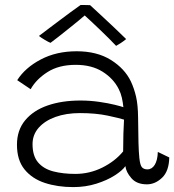

<svg xmlns="http://www.w3.org/2000/svg" viewBox="-20 -733 694 764"><path d="M271.5 11.5Q209 11.5 158.2 -5.2Q107.5 -22 77.5 -59Q47.5 -96 47.5 -157Q47.5 -215 80 -254.2Q112.5 -293.5 169.2 -313.2Q226 -333 300 -333Q337.5 -333 374 -327.8Q410.5 -322.5 436.8 -316Q463 -309.5 471 -306.5Q469 -326 464.8 -344.5Q460.5 -363 452.5 -378.5Q431.5 -420.5 388 -447.8Q344.5 -475 281.5 -475Q214 -475 169 -446.2Q124 -417.5 102 -378L48.5 -414Q80 -463.5 142 -496.2Q204 -529 285 -529Q366 -529 421.2 -494.5Q476.5 -460 501 -408.5Q514 -380.5 521.5 -348Q529 -315.5 529.5 -264Q530 -204.5 531 -166.2Q532 -128 534.5 -104.5Q537.5 -75 545.2 -67Q553 -59 566.5 -59Q584.5 -59 595.8 -77.2Q607 -95.5 608 -128.5L653.5 -106.5Q652.5 -52 625 -25.8Q597.5 0.5 564.5 0.5Q524 0.5 502.8 -24Q481.5 -48.5 479 -72Q467 -54.5 436.5 -35Q406 -15.5 363.2 -2Q320.5 11.5 271.5 11.5ZM279.5 -41Q336.5 -41 387.2 -66.2Q438 -91.5 470 -130.5Q470 -171 471 -200.8Q472 -230.5 473.5 -257Q457 -262.5 409 -272.8Q361 -283 298 -283Q243.5 -283 201 -267.8Q158.5 -252.5 134 -224.8Q109.5 -197 109.5 -159.5Q109.5 -112.5 131.5 -86.8Q153.5 -61 192 -51Q230.5 -41 279.5 -41ZM338.5 -712.5Q359 -693.5 384.8 -669.8Q410.5 -646 436 -621.8Q461.5 -597.5 482 -577.5Q471 -568.5 461 -562Q451 -555.5 442 -550.5Q431 -562.5 413.2 -580.2Q395.5 -598 376.2 -616.2Q357 -634.5 341 -649.5Q325 -664.5 317 -671.5Q309 -664.5 291.8 -650.2Q274.5 -636 253.5 -619.2Q232.5 -602.5 213 -587Q193.5 -571.5 181 -562.5Q174 -565 158 -574.5Q142 -584 135 -590Q163 -611.5 197.8 -637.5Q232.5 -663.5 261.2 -684.8Q290 -706 300.5 -713Q307 -713 318.5 -713Q330 -713 338.5 -712.5Z"/></svg>

Font: Grandstander ExtraLight
Style: Regular
Weight: 200
Designer: Tyler Finck
Foundry: Etcetera Type Co
Version: Version 1.200; ttfautohint (v1.8.3)